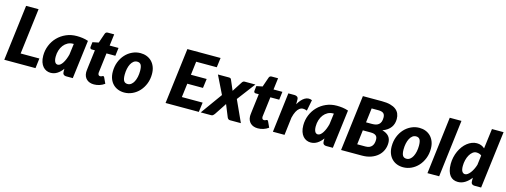

<svg xmlns="http://www.w3.org/2000/svg" viewBox="-14 -1582 6382 2424"><g transform="rotate(15 3177.0 -370.0)"><path d="M452.5 -130 436.5 0H28.5L118.5 -728.5H281.5L207.5 -130Z M815 -420Q777 -420 745.8 -403Q714.5 -386 692 -356.8Q669.5 -327.5 657.2 -288.8Q645 -250 645 -206Q645 -181 649 -163.5Q653 -146 659.8 -135.2Q666.5 -124.5 675.8 -119.5Q685 -114.5 696 -114.5Q713 -114.5 729 -127.2Q745 -140 759.2 -162Q773.5 -184 785.5 -213.5Q797.5 -243 806 -276.5L824.5 -420ZM791 -86.5Q759.5 -42.5 720.2 -17.2Q681 8 634 8Q606 8 580 -3.2Q554 -14.5 534 -37.2Q514 -60 502 -95.2Q490 -130.5 490 -178.5Q490 -249 515.8 -312.2Q541.5 -375.5 587.8 -423Q634 -470.5 697.5 -498.5Q761 -526.5 837 -526.5Q874 -526.5 912 -521.5Q950 -516.5 987 -503.5L924 0H841Q826.5 0 816.8 -3.8Q807 -7.5 801.2 -14Q795.5 -20.5 793.2 -29.5Q791 -38.5 791 -49Z M1068 -112Q1068 -115.5 1068 -120.5Q1068 -125.5 1068.8 -134.8Q1069.5 -144 1071.2 -159.2Q1073 -174.5 1076 -199.5L1102.5 -411.5H1061Q1050.5 -411.5 1043.5 -419.2Q1036.5 -427 1039 -442L1046 -502.5L1124.5 -518.5L1168 -645Q1176.5 -669 1202 -669H1286L1267 -517.5H1383L1370 -411.5H1254L1229 -208Q1226.5 -187.5 1225 -175.8Q1223.5 -164 1222.8 -157.8Q1222 -151.5 1222 -149.2Q1222 -147 1222 -146.5Q1222 -132 1228.8 -122.2Q1235.5 -112.5 1250 -112.5Q1258 -112.5 1263.2 -114.2Q1268.5 -116 1272.5 -118.2Q1276.5 -120.5 1280 -122.2Q1283.5 -124 1288 -124Q1295 -124 1298.2 -120.8Q1301.5 -117.5 1305 -110.5L1339 -37Q1308 -14.5 1272.5 -3.2Q1237 8 1201 8Q1171 8 1147 -0.2Q1123 -8.5 1105.8 -24.2Q1088.5 -40 1078.8 -62Q1069 -84 1068 -112Z M1610.5 -107Q1636.5 -107 1657 -122.8Q1677.5 -138.5 1691.8 -165.8Q1706 -193 1713.8 -229.2Q1721.5 -265.5 1721.5 -306.5Q1721.5 -363 1706.2 -387.2Q1691 -411.5 1656.5 -411.5Q1630.5 -411.5 1610 -395.8Q1589.5 -380 1575.2 -353Q1561 -326 1553.2 -289.5Q1545.5 -253 1545.5 -212Q1545.5 -156.5 1560.8 -131.8Q1576 -107 1610.5 -107ZM1596.5 8Q1553 8 1515.2 -6.5Q1477.5 -21 1449.8 -48.8Q1422 -76.5 1406.2 -117.2Q1390.5 -158 1390.5 -211Q1390.5 -280 1413.2 -337.8Q1436 -395.5 1474.5 -437.5Q1513 -479.5 1563.8 -503Q1614.5 -526.5 1670.5 -526.5Q1714 -526.5 1751.5 -512Q1789 -497.5 1816.8 -469.8Q1844.5 -442 1860.5 -401.2Q1876.5 -360.5 1876.5 -307.5Q1876.5 -239.5 1853.8 -181.8Q1831 -124 1792.5 -81.8Q1754 -39.5 1703.2 -15.8Q1652.5 8 1596.5 8Z M2375 -603 2353.5 -427H2559.5L2543.5 -306H2338.5L2316 -125.5H2587.5L2571.5 0H2136.5L2226.5 -728.5H2660.5L2644.5 -603Z M2992.5 -281.5 3121 0H2979Q2964 0 2955.2 -8Q2946.5 -16 2942 -27L2877.5 -185.5Q2875 -180 2872 -175.2Q2869 -170.5 2866 -166L2774 -27Q2766.5 -17 2757 -8.5Q2747.5 0 2733 0H2596L2798.5 -281L2682 -518.5H2824Q2839 -518.5 2845.8 -514.5Q2852.5 -510.5 2857 -500.5L2914.5 -367Q2921 -379 2930 -392L2998 -497.5Q3011 -518.5 3031 -518.5H3172Z M3210 -112Q3210 -115.5 3210 -120.5Q3210 -125.5 3210.8 -134.8Q3211.5 -144 3213.2 -159.2Q3215 -174.5 3218 -199.5L3244.5 -411.5H3203Q3192.5 -411.5 3185.5 -419.2Q3178.5 -427 3181 -442L3188 -502.5L3266.5 -518.5L3310 -645Q3318.5 -669 3344 -669H3428L3409 -517.5H3525L3512 -411.5H3396L3371 -208Q3368.5 -187.5 3367 -175.8Q3365.5 -164 3364.8 -157.8Q3364 -151.5 3364 -149.2Q3364 -147 3364 -146.5Q3364 -132 3370.8 -122.2Q3377.5 -112.5 3392 -112.5Q3400 -112.5 3405.2 -114.2Q3410.5 -116 3414.5 -118.2Q3418.5 -120.5 3422 -122.2Q3425.5 -124 3430 -124Q3437 -124 3440.2 -120.8Q3443.5 -117.5 3447 -110.5L3481 -37Q3450 -14.5 3414.5 -3.2Q3379 8 3343 8Q3313 8 3289 -0.2Q3265 -8.5 3247.8 -24.2Q3230.5 -40 3220.8 -62Q3211 -84 3210 -112Z M3733.5 -411.5Q3752.5 -445 3774 -469Q3795.5 -493 3818.2 -506.2Q3841 -519.5 3864.8 -521.2Q3888.5 -523 3912.5 -512L3884.5 -368.5Q3856 -380.5 3831.2 -379.5Q3806.5 -378.5 3785.8 -362.5Q3765 -346.5 3748.2 -314.5Q3731.5 -282.5 3719.5 -232.5L3691.5 0H3539.5L3602.5 -518.5H3682.5Q3706.5 -518.5 3720 -507.2Q3733.5 -496 3733.5 -470.5Z M4214 -420Q4176 -420 4144.8 -403Q4113.5 -386 4091 -356.8Q4068.5 -327.5 4056.2 -288.8Q4044 -250 4044 -206Q4044 -181 4048 -163.5Q4052 -146 4058.8 -135.2Q4065.5 -124.5 4074.8 -119.5Q4084 -114.5 4095 -114.5Q4112 -114.5 4128 -127.2Q4144 -140 4158.2 -162Q4172.5 -184 4184.5 -213.5Q4196.5 -243 4205 -276.5L4223.5 -420ZM4190 -86.5Q4158.5 -42.5 4119.2 -17.2Q4080 8 4033 8Q4005 8 3979 -3.2Q3953 -14.5 3933 -37.2Q3913 -60 3901 -95.2Q3889 -130.5 3889 -178.5Q3889 -249 3914.8 -312.2Q3940.5 -375.5 3986.8 -423Q4033 -470.5 4096.5 -498.5Q4160 -526.5 4236 -526.5Q4273 -526.5 4311 -521.5Q4349 -516.5 4386 -503.5L4323 0H4240Q4225.5 0 4215.8 -3.8Q4206 -7.5 4200.2 -14Q4194.5 -20.5 4192.2 -29.5Q4190 -38.5 4190 -49Z M4715.5 -122.5Q4745.5 -122.5 4766 -131.2Q4786.5 -140 4799.2 -155.8Q4812 -171.5 4817.8 -192.5Q4823.5 -213.5 4823.5 -238.5Q4823.5 -255 4819.2 -268.5Q4815 -282 4804.8 -291.2Q4794.5 -300.5 4777.8 -305.8Q4761 -311 4736.5 -311H4631.5L4608.5 -122.5ZM4667.5 -607 4644.5 -419H4722.5Q4750 -419 4772 -424.5Q4794 -430 4809.8 -443.2Q4825.5 -456.5 4834 -478.5Q4842.5 -500.5 4842.5 -533Q4842.5 -573.5 4821.2 -590.2Q4800 -607 4755.5 -607ZM4770.5 -728.5Q4834 -728.5 4879.2 -716.5Q4924.5 -704.5 4953.2 -682.2Q4982 -660 4995.2 -628.8Q5008.5 -597.5 5008.5 -559.5Q5008.5 -529.5 5000.8 -501.8Q4993 -474 4976.2 -450.5Q4959.5 -427 4933.2 -408Q4907 -389 4869.5 -375.5Q4928.5 -359.5 4956.5 -325.8Q4984.5 -292 4984.5 -240.5Q4984.5 -190 4965.2 -146.2Q4946 -102.5 4909.5 -70Q4873 -37.5 4820.8 -18.8Q4768.5 0 4702.5 0H4430.5L4520.5 -728.5Z M5255.5 -107Q5281.5 -107 5302 -122.8Q5322.5 -138.5 5336.8 -165.8Q5351 -193 5358.8 -229.2Q5366.5 -265.5 5366.5 -306.5Q5366.5 -363 5351.2 -387.2Q5336 -411.5 5301.5 -411.5Q5275.5 -411.5 5255 -395.8Q5234.5 -380 5220.2 -353Q5206 -326 5198.2 -289.5Q5190.5 -253 5190.5 -212Q5190.5 -156.5 5205.8 -131.8Q5221 -107 5255.5 -107ZM5241.5 8Q5198 8 5160.2 -6.5Q5122.5 -21 5094.8 -48.8Q5067 -76.5 5051.2 -117.2Q5035.5 -158 5035.5 -211Q5035.5 -280 5058.2 -337.8Q5081 -395.5 5119.5 -437.5Q5158 -479.5 5208.8 -503Q5259.5 -526.5 5315.5 -526.5Q5359 -526.5 5396.5 -512Q5434 -497.5 5461.8 -469.8Q5489.5 -442 5505.5 -401.2Q5521.5 -360.5 5521.5 -307.5Q5521.5 -239.5 5498.8 -181.8Q5476 -124 5437.5 -81.8Q5399 -39.5 5348.2 -15.8Q5297.5 8 5241.5 8Z M5559.5 0 5650.5 -748.5H5803.5L5712.5 0Z M6157 -391Q6142.5 -403 6124.8 -407.8Q6107 -412.5 6091 -412.5Q6064 -412.5 6041.2 -394.5Q6018.5 -376.5 6002 -347.2Q5985.5 -318 5976.2 -280.5Q5967 -243 5967 -204Q5967 -154.5 5981.5 -132.2Q5996 -110 6020 -110Q6036 -110 6053.2 -122Q6070.5 -134 6086.8 -155Q6103 -176 6117.2 -204.2Q6131.5 -232.5 6141.5 -265ZM6354 -748.5 6261 0H6178Q6163.5 0 6153.8 -3.8Q6144 -7.5 6138.2 -14Q6132.5 -20.5 6130.2 -29.5Q6128 -38.5 6128 -49V-92.5Q6092.5 -45.5 6049.5 -18.8Q6006.5 8 5958 8Q5926 8 5899.5 -3.2Q5873 -14.5 5853.8 -38.5Q5834.5 -62.5 5823.8 -99.8Q5813 -137 5813 -189Q5813 -234 5822.5 -276.8Q5832 -319.5 5849 -357Q5866 -394.5 5889.5 -425.8Q5913 -457 5941.2 -479.2Q5969.5 -501.5 6001 -514Q6032.5 -526.5 6066 -526.5Q6098.5 -526.5 6124 -516Q6149.5 -505.5 6169 -487.5L6202 -748.5Z"/></g></svg>

Font: Lato ExtraBold
Style: Italic
Weight: 800
Italic angle: -7°
Designer: Lukasz Dziedzic with Adam Twardoch and Botio Nikoltchev
Foundry: tyPoland Lukasz Dziedzic
Version: Version 2.015; 2015-08-06; http://www.latofonts.com/